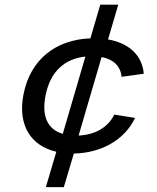

<svg xmlns="http://www.w3.org/2000/svg" viewBox="-20 -730 660 806"><path d="M547 -235 460 -249C431.5 -192 375.5 -164 310 -161L406.5 -490.5C454.5 -481.5 485.5 -454.5 490.5 -407.5L583.5 -420.5C577 -499.5 519.5 -549.5 433.5 -564.5L476.5 -710.5H401L359.5 -569C216 -563.5 107.5 -482.5 78.5 -333C53.5 -203.5 110 -117.5 216.5 -93L172.5 55.5H248L290 -85.5C402.5 -87.5 502 -140.5 547 -235ZM171 -328C191 -432 254 -484 338.5 -492.5L243.5 -168C183 -186 153.5 -237.5 171 -328Z"/></svg>

Font: Monaspace Argon
Style: Italic
Weight: 400
Italic angle: -11°
Designer: Riley Cran & the Lettermatic Team
Foundry: Lettermatic
Version: Version 1.101 (Monaspace Argon)